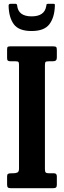

<svg xmlns="http://www.w3.org/2000/svg" viewBox="-20 -995 338 1015"><path d="M217.5 -650.5V-101Q217.5 -87.5 221.8 -83.2Q226 -79 238.5 -79H265.5Q280.5 -79 280.5 -62.5V-18.5Q280.5 -7.5 275.8 -3.8Q271 0 259 0H39Q26 0 21.8 -4Q17.5 -8 17.5 -19.5V-62Q17.5 -72.5 22.2 -75.8Q27 -79 41.5 -79H49.5Q63 -79 71.8 -83Q80.5 -87 80.5 -103.5V-651Q80.5 -662.5 78 -666.8Q75.5 -671 63 -671H37Q25.5 -671 21.5 -674.5Q17.5 -678 17.5 -688.5V-732.5Q17.5 -744.5 20.8 -747.2Q24 -750 35.5 -750H259.5Q273 -750 276.8 -746.5Q280.5 -743 280.5 -729.5V-694Q280.5 -679 275 -675Q269.5 -671 257.5 -671H238Q224.5 -671 221 -667.5Q217.5 -664 217.5 -650.5ZM147 -831Q79 -831 52.8 -867.2Q26.5 -903.5 25.5 -965.5Q25.5 -975 37 -975H61.5Q69.5 -975 70.5 -967Q76 -908.5 147 -908.5Q214.5 -908.5 224 -960.5Q225.5 -967.5 226 -971.2Q226.5 -975 235.5 -975H260Q268 -975 269.2 -972.8Q270.5 -970.5 270 -963Q268 -902.5 241 -866.8Q214 -831 147 -831Z"/></svg>

Font: Besley* Condensed Semi
Style: Regular
Weight: 600
Width: 3
Designer: Owen Earl
Foundry: indestructible type*
Version: Version 3.000; ttfautohint (v1.8.3)